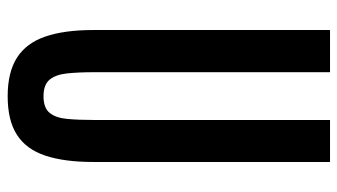

<svg xmlns="http://www.w3.org/2000/svg" viewBox="-216 -683 910 518"><g transform="rotate(90 239.0 -424.0)"><path d="M239.7 10.3Q174.8 10.3 135.5 -14.9Q96.2 -40 78.6 -91.3Q61 -142.6 61 -220.7V-859.4H174.8V-223.1Q174.8 -181.2 178 -150.4Q181.2 -119.6 194.8 -103Q208.5 -86.4 239.7 -86.4Q271 -86.4 284.4 -102.8Q297.9 -119.1 300.8 -149.9Q303.7 -180.7 303.7 -222.7V-859.4H417V-220.7Q417 -142.6 399.9 -91.3Q382.8 -40 344 -14.9Q305.2 10.3 239.7 10.3Z"/></g></svg>

Font: Antonio SemiBold
Style: Regular
Weight: 600
Designer: Vernon Adams
Foundry: Vernon Adams
Version: Version 1.002